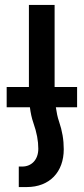

<svg xmlns="http://www.w3.org/2000/svg" viewBox="-20 -515 339 777"><path d="M7 -163V-81H101C104 -58 108 -38 115 -18C129 22 135 55 135 87C135 132 107 159 70 159H56V242H88C181 242 238 181 238 89C238 51 232 15 219 -23C213 -40 209 -60 206 -81H292V-163H201V-495H97V-163Z"/></svg>

Font: Noto Sans Armenian SemiCondensed Medium
Style: Regular
Weight: 500
Width: 4
Designer: Monotype Design Team
Foundry: Monotype Imaging Inc.
Version: Version 2.008